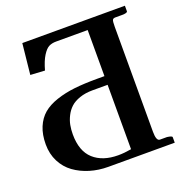

<svg xmlns="http://www.w3.org/2000/svg" viewBox="-119 -748 800 851"><g transform="rotate(-20 281.0 -323.0)"><path d="M370.1 -342.8H298.8Q264.6 -342.8 237.8 -333.5Q210.9 -324.2 194.8 -309.3Q178.7 -294.4 168.2 -273.7Q157.7 -252.9 153.8 -232.4Q149.9 -211.9 149.9 -189Q149.9 -109.9 192.4 -71.5Q234.9 -33.2 308.1 -33.2Q336.9 -33.2 370.1 -39.1ZM487.8 -574.2V-78.1Q487.8 -35.2 504.9 -35.2H538.1Q562 -32.2 562 -25.9V0H249Q203.6 0 163.1 -12.2Q122.6 -24.4 90.8 -47.4Q59.1 -70.3 40.5 -106.7Q22 -143.1 22 -188Q22 -234.4 36.4 -268.8Q50.8 -303.2 76.4 -325Q102.1 -346.7 142.1 -360.1Q182.1 -373.5 228.3 -378.7Q274.4 -383.8 335 -383.8H370.1V-601.1H221.2Q201.2 -601.1 186.8 -593.8Q172.4 -586.4 157.5 -562.7Q142.6 -539.1 130.9 -497.1L63 -501L78.1 -646H562V-620.1Q562 -611.8 535.2 -611.8H504.9Q494.1 -611.8 491 -605.5Q487.8 -599.1 487.8 -574.2Z"/></g></svg>

Font: Linux Libertine G
Style: Bold
Weight: 700
Designer: Philipp H. Poll
Foundry: Philipp H. Poll
Version: Version 5.0.3